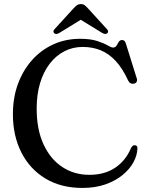

<svg xmlns="http://www.w3.org/2000/svg" viewBox="-20 -907 730 945"><path d="M656.5 -177.5Q655.5 -143 637 -108.8Q618.5 -74.5 583.5 -45.8Q548.5 -17 498.8 0.5Q449 18 385.5 18Q280 18 203.2 -28.5Q126.5 -75 85 -157Q43.5 -239 43.5 -345Q43.5 -426 68.2 -493.5Q93 -561 137.5 -611Q182 -661 242.2 -688.5Q302.5 -716 374 -716Q426 -716 458.5 -705.2Q491 -694.5 509.2 -683.8Q527.5 -673 536.5 -673Q548 -673 553.5 -682.2Q559 -691.5 564.5 -700.8Q570 -710 581 -710Q588 -710 592.5 -705.8Q597 -701.5 600 -691L653.5 -520Q656.5 -510.5 652 -503.5Q647.5 -496.5 638 -495Q629.5 -493.5 622.5 -497.2Q615.5 -501 611 -510Q583.5 -570 549.8 -606.5Q516 -643 475.8 -659.5Q435.5 -676 386.5 -676Q338 -676 296.5 -654.5Q255 -633 224.5 -593.2Q194 -553.5 177.2 -497.8Q160.5 -442 160.5 -373Q160.5 -269 194.5 -196Q228.5 -123 287 -84.8Q345.5 -46.5 420 -46.5Q494.5 -46.5 546.5 -81.2Q598.5 -116 624.5 -177.5Q629 -186.5 634 -189.8Q639 -193 645 -192Q650.5 -191.5 653.5 -187.8Q656.5 -184 656.5 -177.5ZM397.5 -822H357.5L482 -745.5Q498.5 -735.5 507.5 -743Q511.5 -746 512 -751.8Q512.5 -757.5 506 -764L412 -867Q403 -876.5 396 -881.8Q389 -887 378 -887Q367 -887 359.5 -881.8Q352 -876.5 343 -867L249 -764Q242.5 -757.5 243 -751.8Q243.5 -746 247.5 -743Q257 -735.5 273 -745.5Z"/></svg>

Font: Fraunces 28pt
Style: Regular
Weight: 400
Version: Version 1.000;[b76b70a41]